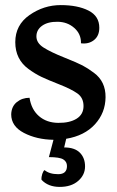

<svg xmlns="http://www.w3.org/2000/svg" viewBox="-20 -534 459 754"><path d="M92 -263Q40 -301 40 -368.5Q40 -436 96 -475Q152 -514 218.5 -514Q285 -514 327.5 -492.5Q370 -471 370 -425Q370 -393 349 -376.5Q328 -360 298 -364Q299 -400 272 -424Q245 -448 206.5 -448.5Q168 -449 145.5 -433Q123 -417 123 -391Q123 -365 151.5 -347Q180 -329 231.5 -308.5Q283 -288 304 -277Q325 -266 349 -248Q395 -214 394.5 -152.5Q394 -91 353 -46Q312 -1 240 11L232 45Q273 45 293.5 65.5Q314 86 314 119.5Q314 153 287 176.5Q260 200 214.5 200Q169 200 143 172Q142 161 146 149Q150 137 155 134Q174 150 208.5 150Q243 150 243 118Q243 101 228.5 92Q214 83 172 83L190 15Q124 14 74 -12Q24 -38 24 -85Q25 -116 46 -133Q67 -150 96 -150Q103 -104 133 -78Q163 -52 208.5 -51.5Q254 -51 281 -68Q308 -85 308 -117.5Q308 -150 284 -167Q260 -184 213 -202.5Q166 -221 142 -232.5Q118 -244 92 -263Z"/></svg>

Font: Karma SemiBold
Style: Regular
Weight: 600
Designer: Joana Correia
Foundry: Indian Type Foundry
Version: Version 1.202;PS 1.0;hotconv 1.0.78;makeotf.lib2.5.61930; tt